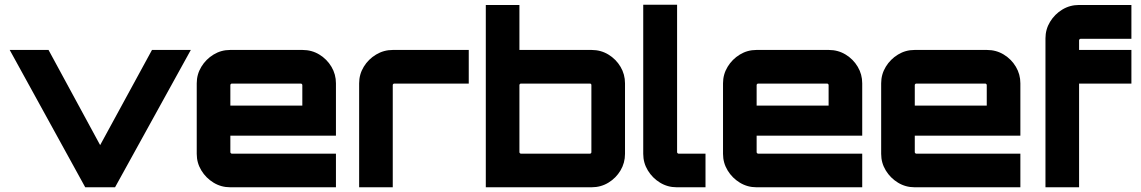

<svg xmlns="http://www.w3.org/2000/svg" viewBox="-20 -791 4818 811"><path d="M340 0 21 -580H185L403 -178L622 -580H786L466 0Z M952 0Q914 0 882 -19.5Q850 -39 830.5 -71Q811 -103 811 -141V-439Q811 -477 830.5 -509Q850 -541 882 -560.5Q914 -580 952 -580H1258Q1297 -580 1329 -560.5Q1361 -541 1380 -509Q1399 -477 1399 -439V-218H953V-148Q953 -146 955 -144Q957 -142 959 -142H1399V0H952ZM953 -345H1257V-432Q1257 -434 1255 -436Q1253 -438 1251 -438H959Q957 -438 955 -436Q953 -434 953 -432Z M1497 0V-439Q1497 -477 1516.5 -509Q1536 -541 1568.5 -560.5Q1601 -580 1639 -580H1960V-438H1645Q1643 -438 1641 -436Q1639 -434 1639 -432V0Z M2032 0V-770H2174V-580H2479Q2518 -580 2550 -560.5Q2582 -541 2601 -509Q2620 -477 2620 -439V-141Q2620 -103 2601 -71Q2582 -39 2550 -19.5Q2518 0 2479 0ZM2180 -142H2472Q2475 -142 2476.5 -144Q2478 -146 2478 -148V-432Q2478 -434 2476.5 -436Q2475 -438 2472 -438H2180Q2178 -438 2176 -436Q2174 -434 2174 -432V-148Q2174 -146 2176 -144Q2178 -142 2180 -142Z M2838 0Q2800 0 2768 -19.5Q2736 -39 2716.5 -71Q2697 -103 2697 -141V-771H2840V-148Q2840 -146 2842 -144Q2844 -142 2846 -142H2960V0H2838Z M3175 0Q3137 0 3105 -19.5Q3073 -39 3053.5 -71Q3034 -103 3034 -141V-439Q3034 -477 3053.5 -509Q3073 -541 3105 -560.5Q3137 -580 3175 -580H3481Q3520 -580 3552 -560.5Q3584 -541 3603 -509Q3622 -477 3622 -439V-218H3176V-148Q3176 -146 3178 -144Q3180 -142 3182 -142H3622V0H3175ZM3176 -345H3480V-432Q3480 -434 3478 -436Q3476 -438 3474 -438H3182Q3180 -438 3178 -436Q3176 -434 3176 -432Z M3843 0Q3805 0 3773 -19.5Q3741 -39 3721.5 -71Q3702 -103 3702 -141V-439Q3702 -477 3721.5 -509Q3741 -541 3773 -560.5Q3805 -580 3843 -580H4149Q4188 -580 4220 -560.5Q4252 -541 4271 -509Q4290 -477 4290 -439V-218H3844V-148Q3844 -146 3846 -144Q3848 -142 3850 -142H4290V0H3843ZM3844 -345H4148V-432Q4148 -434 4146 -436Q4144 -438 4142 -438H3850Q3848 -438 3846 -436Q3844 -434 3844 -432Z M4396 0V-629Q4396 -667 4415.5 -699Q4435 -731 4467 -750.5Q4499 -770 4538 -770H4759V-627H4544Q4542 -627 4540 -625Q4538 -623 4538 -621V-580H4759V-438H4538V0Z"/></svg>

Font: Orbitron ExtraBold
Style: Regular
Weight: 800
Designer: Matt McInerney
Foundry: The League of Moveable Type
Version: Version 2.001